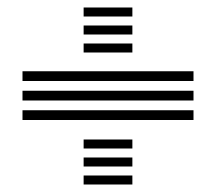

<svg xmlns="http://www.w3.org/2000/svg" viewBox="-20 -613 576 512"><path d="M40 -397V-423H496V-397ZM40 -345V-371H496V-345ZM40 -293V-319H496V-293ZM203 -569V-593H333V-569ZM203 -473V-497H333V-473ZM203 -521V-545H333V-521ZM203 -217V-241H333V-217ZM203 -121V-145H333V-121ZM203 -169V-193H333V-169Z"/></svg>

Font: Big Shoulders Inline Text Thin Black
Style: Regular
Weight: 900
Version: Version 2.002